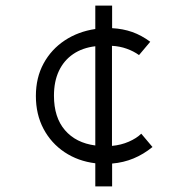

<svg xmlns="http://www.w3.org/2000/svg" viewBox="-20 -585 688 685"><path d="M320 80V-2.5Q258.5 -10 210.5 -42Q162.5 -74 135.2 -125.5Q108 -177 108 -242.5Q108 -308 135.5 -358.5Q163 -409 211 -440.8Q259 -472.5 320 -481.5V-565H380V-484.5Q418.5 -482.5 451.8 -470.8Q485 -459 516 -436L476 -388.5Q456.5 -402.5 432 -411.2Q407.5 -420 379.5 -421.5V-64.5Q412 -67.5 439.5 -79.5Q467 -91.5 484 -108L524 -60.5Q492 -34.5 456.5 -19.8Q421 -5 380 -1.5V80ZM320 -66V-420Q274 -414.5 241 -392Q208 -369.5 190.2 -332Q172.5 -294.5 172.5 -243.5Q172.5 -166 211.8 -120.5Q251 -75 320 -66Z"/></svg>

Font: Geologica Roman ExtraLight
Style: Regular
Weight: 250
Designer: Sindre Bremnes, Frode Helland
Foundry: Monokrom Skriftforlag AS
Version: Version 1.010;gftools[0.9.28]